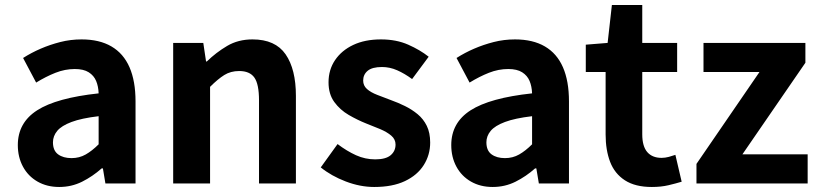

<svg xmlns="http://www.w3.org/2000/svg" viewBox="-20 -731 3265 765"><path d="M216 14Q167 14 129.5 -7.5Q92 -29 71.5 -67Q51 -105 51 -153Q51 -242 128 -291.5Q205 -341 373 -359Q372 -387 363 -408.5Q354 -430 333.5 -443Q313 -456 278 -456Q239 -456 201 -441Q163 -426 124 -402L72 -500Q105 -521 142 -537Q179 -553 220 -563.5Q261 -574 305 -574Q376 -574 424 -546Q472 -518 496 -463Q520 -408 520 -327V0H400L390 -60H385Q349 -28 307 -7Q265 14 216 14ZM265 -101Q296 -101 321.5 -115.5Q347 -130 373 -156V-268Q305 -260 265 -245Q225 -230 208 -209.5Q191 -189 191 -164Q191 -131 211.5 -116Q232 -101 265 -101Z M670 0V-560H790L801 -486H804Q841 -522 885 -548Q929 -574 986 -574Q1077 -574 1118 -514.5Q1159 -455 1159 -349V0H1012V-331Q1012 -396 993.5 -422Q975 -448 933 -448Q899 -448 873.5 -432Q848 -416 817 -385V0Z M1471 14Q1415 14 1357.5 -8Q1300 -30 1258 -64L1325 -157Q1362 -129 1398.5 -112.5Q1435 -96 1475 -96Q1517 -96 1536.5 -112.5Q1556 -129 1556 -155Q1556 -176 1539 -190.5Q1522 -205 1495 -216.5Q1468 -228 1439 -239Q1404 -253 1369.5 -273Q1335 -293 1312 -324.5Q1289 -356 1289 -403Q1289 -453 1315 -491.5Q1341 -530 1387.5 -552Q1434 -574 1498 -574Q1559 -574 1606.5 -553Q1654 -532 1688 -505L1622 -416Q1592 -438 1562.5 -451Q1533 -464 1502 -464Q1463 -464 1445 -449Q1427 -434 1427 -410Q1427 -390 1442 -376.5Q1457 -363 1483 -353Q1509 -343 1538 -332Q1566 -322 1593.5 -308.5Q1621 -295 1644 -276Q1667 -257 1680.5 -229.5Q1694 -202 1694 -163Q1694 -114 1668.5 -73.5Q1643 -33 1593.5 -9.5Q1544 14 1471 14Z M1943 14Q1894 14 1856.5 -7.5Q1819 -29 1798.5 -67Q1778 -105 1778 -153Q1778 -242 1855 -291.5Q1932 -341 2100 -359Q2099 -387 2090 -408.5Q2081 -430 2060.5 -443Q2040 -456 2005 -456Q1966 -456 1928 -441Q1890 -426 1851 -402L1799 -500Q1832 -521 1869 -537Q1906 -553 1947 -563.5Q1988 -574 2032 -574Q2103 -574 2151 -546Q2199 -518 2223 -463Q2247 -408 2247 -327V0H2127L2117 -60H2112Q2076 -28 2034 -7Q1992 14 1943 14ZM1992 -101Q2023 -101 2048.5 -115.5Q2074 -130 2100 -156V-268Q2032 -260 1992 -245Q1952 -230 1935 -209.5Q1918 -189 1918 -164Q1918 -131 1938.5 -116Q1959 -101 1992 -101Z M2577 14Q2511 14 2470 -12.5Q2429 -39 2411 -86Q2393 -133 2393 -195V-444H2314V-553L2401 -560L2418 -711H2539V-560H2678V-444H2539V-196Q2539 -148 2559 -125Q2579 -102 2616 -102Q2630 -102 2645 -106Q2660 -110 2671 -114L2696 -7Q2673 0 2643.5 7Q2614 14 2577 14Z M2755 0V-78L3006 -444H2783V-560H3189V-481L2938 -116H3198V0Z"/></svg>

Font: Noto Sans JP Thin
Style: Bold
Weight: 700
Version: Version 2.004-H2;hotconv 1.0.118;makeotfexe 2.5.65603